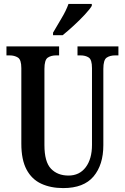

<svg xmlns="http://www.w3.org/2000/svg" viewBox="-20 -951 637 981"><path d="M303 10Q239 10 190.5 -12.5Q142 -35 115.5 -85Q89 -135 89 -217V-603Q89 -646 71.5 -657Q54 -668 29 -668H13V-714H282V-668H267Q241 -668 224 -656.5Q207 -645 207 -599V-210Q207 -124 240.5 -89Q274 -54 330 -54Q386 -54 418 -96.5Q450 -139 450 -211V-603Q450 -646 433.5 -657Q417 -668 391 -668H376V-714H585V-668H569Q542 -668 525 -656.5Q508 -645 508 -599V-209Q508 -109 458 -49.5Q408 10 303 10ZM251 -784Q271 -819 294.5 -858Q318 -897 330 -931H449V-921Q439 -904 413.5 -876.5Q388 -849 357 -820.5Q326 -792 300 -771H251Z"/></svg>

Font: Noto Serif Tamil ExtraCondensed SemiBold
Style: Regular
Weight: 600
Width: 2
Designer: Indian Type Foundry, Tom Grace, and the Monotype Design Team
Foundry: Monotype Imaging Inc.
Version: Version 2.004; ttfautohint (v1.8.4.7-5d5b)